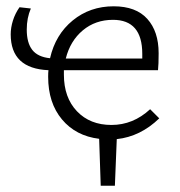

<svg xmlns="http://www.w3.org/2000/svg" viewBox="-20 -438 572 610"><path d="M351 4 345 152H300L295 3Q221 -6 177 -58.5Q133 -111 133 -194Q133 -208 134 -215Q14 -220 14 -329Q14 -350 21 -372.5Q28 -395 42 -415L78 -411Q65 -381 65 -344Q65 -302 82.5 -279.5Q100 -257 139 -253Q156 -328 211 -373Q266 -418 341 -418Q412 -418 448 -378Q484 -338 484 -269Q484 -233 482 -215H183V-201Q183 -128 224.5 -84.5Q266 -41 334 -41Q403 -41 457 -91L486 -62Q426 -4 351 4ZM189 -252H432V-267Q432 -375 339 -375Q283 -375 243 -341.5Q203 -308 189 -252Z"/></svg>

Font: Ysabeau Infant Semilight
Style: Regular
Weight: 300
Designer: Christian Thalmann (Catharsis Fonts)
Version: Version 0.003